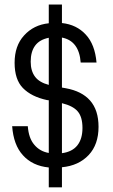

<svg xmlns="http://www.w3.org/2000/svg" viewBox="-20 -761 496 840"><path d="M368.2 -83Q324.2 -36.1 251 -29.3V58.6H193.4V-28.3Q122.1 -35.2 80.1 -82Q39.1 -127 33.2 -209H101.6Q105.5 -156.2 129.9 -127.9Q154.3 -98.6 193.4 -91.8V-322.3L185.5 -323.2Q117.2 -337.9 80.1 -376Q43.9 -413.1 43.9 -486.3Q43.9 -560.5 85 -605.5Q127 -652.3 193.4 -659.2V-741.2H251V-660.2Q315.4 -653.3 355.5 -609.4Q395.5 -566.4 402.3 -487.3H333Q326.2 -582 251 -596.7V-377.9L267.6 -375Q337.9 -362.3 374 -321.3Q411.1 -279.3 411.1 -206.1Q411.1 -128.9 368.2 -83ZM318.4 -125Q340.8 -153.3 340.8 -201.2Q340.8 -250 319.3 -274.4Q298.8 -297.9 251 -309.6V-90.8Q295.9 -96.7 318.4 -125ZM133.8 -424.8Q152.3 -400.4 193.4 -389.6V-595.7Q153.3 -587.9 133.8 -561.5Q114.3 -535.2 114.3 -491.2Q114.3 -450.2 133.8 -424.8Z"/></svg>

Font: Dinish
Style: Regular
Weight: 400
Designer: Bert Driehuis
Foundry: Playbeing
Version: Version 3.006; git-39231f3c-release